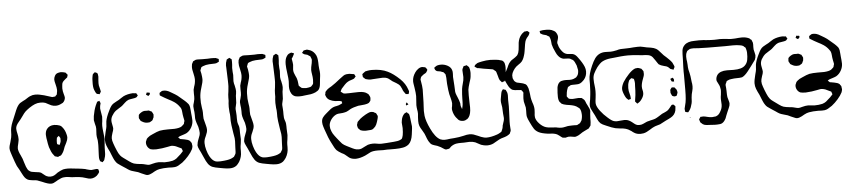

<svg xmlns="http://www.w3.org/2000/svg" viewBox="-48 -992 5876 1325"><g transform="rotate(-5 2890.5 -330.0)"><path d="M599 -5Q599 -2 595.5 2.5Q592 7 591 9Q582 22 567 29.5Q552 37 537 37Q524 37 502 29L481 23Q464 19 430 17Q417 17 410 16Q403 15 384.5 12.5Q366 10 352 12Q337 13 311 27Q307 29 297.5 35Q288 41 279.5 44.5Q271 48 262 48Q242 48 202 30Q178 20 168 17Q156 14 142 14Q138 13 125.5 11.5Q113 10 104 6Q91 -1 83 -12Q75 -23 66 -41Q62 -50 52 -68L37 -94Q27 -117 11 -165Q9 -172 3 -189.5Q-3 -207 -3 -219Q-3 -235 7 -263Q14 -288 15 -294Q17 -305 17.5 -313.5Q18 -322 18 -327Q18 -344 21 -360Q25 -380 34 -401.5Q43 -423 45 -428L66 -479Q80 -512 97 -525Q106 -531 118 -537Q130 -543 134 -545Q141 -549 152 -556.5Q163 -564 172 -567Q187 -574 206 -574Q216 -574 223.5 -573Q231 -572 236 -571Q264 -566 305 -552Q318 -547 321 -547H323L333 -548Q340 -548 342 -549Q345 -550 347 -555Q352 -558 355 -563Q356 -565 356 -571Q359 -583 359 -593Q358 -611 353 -629Q346 -655 346 -665Q346 -678 353 -691Q360 -704 371 -708Q374 -709 379 -710.5Q384 -712 387 -712L396 -713Q403 -713 411 -711Q414 -710 420 -709Q426 -708 429 -706L434 -699Q441 -692 441 -691V-690Q441 -689 438 -680L436 -673Q435 -671 427 -666Q425 -664 416.5 -657Q408 -650 404 -644Q397 -633 397 -616L396 -600Q396 -592 398 -580Q400 -571 402 -563Q404 -555 406 -548Q406 -546 407 -543Q408 -540 408 -537Q408 -527 403.5 -517.5Q399 -508 391 -501L381 -496Q361 -485 340 -485Q325 -485 310 -491L292 -500Q276 -509 271 -511Q257 -516 237 -516Q216 -516 198 -508.5Q180 -501 159 -487Q156 -485 142 -474.5Q128 -464 118 -451Q113 -445 105 -433L91 -414Q86 -407 76 -395.5Q66 -384 60.5 -373Q55 -362 55 -351Q55 -337 61 -313Q65 -297 65 -277Q65 -271 60 -248Q54 -226 54 -215Q54 -197 70 -165L81 -140Q84 -131 89 -114Q94 -97 99 -84Q108 -62 116 -56Q125 -48 134.5 -45.5Q144 -43 162 -41Q189 -39 200 -33Q205 -30 216.5 -20Q228 -10 235 -7Q247 -1 262 -1Q267 -1 277 -3Q288 -6 299 -14Q310 -22 314 -25Q337 -38 353 -43Q368 -46 385 -46Q401 -46 431 -42Q445 -40 452 -40Q488 -36 506 -32Q510 -31 514.5 -29Q519 -27 526 -26Q540 -22 548 -22Q554 -22 560.5 -23.5Q567 -25 573 -25L583 -26Q591 -26 596 -21Q599 -9 599 -5ZM614 -571Q606 -592 608 -629Q608 -649 610 -659Q613 -677 615 -680L623 -687Q627 -691 629 -692Q631 -692 634 -690Q637 -688 639 -688Q640 -687 642.5 -686Q645 -685 646 -684Q647 -682 647.5 -680Q648 -678 649 -676Q651 -664 651 -660Q651 -652 649 -636Q647 -611 649 -599Q651 -591 653 -582.5Q655 -574 657 -566Q657 -563 658 -560.5Q659 -558 659 -555Q658 -552 652 -543Q650 -538 649 -538L641 -540L630 -542L622 -553Q616 -565 614 -571ZM644 -439Q644 -435 646 -425Q647 -416 649.5 -403.5Q652 -391 653 -382Q653 -371 651 -351Q648 -335 648 -318Q648 -303 652 -271Q656 -241 656 -226Q656 -216 654 -198Q652 -178 652 -169Q652 -139 651 -123.5Q650 -108 644 -92Q643 -90 642.5 -86.5Q642 -83 641 -82Q638 -77 633 -74Q633 -73 631 -71Q629 -69 628 -69Q627 -68 621 -73Q620 -73 616.5 -74.5Q613 -76 612 -78Q611 -80 610 -84.5Q609 -89 608 -91Q606 -100 606.5 -111Q607 -122 607 -127L609 -174Q609 -180 609.5 -189Q610 -198 609 -210Q609 -223 606 -235Q605 -240 604 -246.5Q603 -253 603 -262Q603 -273 604 -282.5Q605 -292 605 -302Q605 -312 604 -317Q603 -322 599 -337Q595 -353 594 -361V-367Q594 -377 596 -391Q603 -432 616 -463Q619 -471 624 -480L628 -488Q630 -489 634.5 -490Q639 -491 641 -492L644 -493Q645 -492 645 -488Q649 -481 650 -475Q650 -472 649 -469.5Q648 -467 647 -464Q646 -460 645 -452.5Q644 -445 644 -439ZM260 -251Q259 -256 257 -268Q255 -280 255 -291Q255 -315 267 -331Q285 -354 318 -354Q325 -354 337 -352Q358 -348 367 -340Q370 -338 374 -332Q391 -312 398 -281Q401 -272 401 -259Q400 -244 390.5 -225Q381 -206 377 -198Q375 -193 370.5 -180Q366 -167 360 -158Q354 -148 347 -141Q340 -137 333 -136Q332 -135 329.5 -133.5Q327 -132 325 -132Q324 -132 315 -135L304 -138Q304 -138 295 -150Q287 -159 280.5 -174Q274 -189 269 -204Q266 -214 263.5 -228.5Q261 -243 260 -251ZM353 -239V-252V-260Q352 -263 349.5 -266.5Q347 -270 346 -271Q346 -272 345 -274Q344 -276 343 -276Q342 -276 339 -273Q337 -271 334 -269Q331 -267 329 -264Q328 -262 328 -256Q326 -248 326 -232Q327 -229 326.5 -226Q326 -223 327 -221Q328 -219 340 -215Q342 -213 342 -213Q346 -217 347 -221Q348 -224 350 -228.5Q352 -233 353 -239Z M1163 -194Q1163 -194 1165 -192L1171 -186Q1175 -182 1177 -181Q1179 -180 1185 -180Q1191 -178 1207 -176Q1230 -172 1240 -164Q1243 -163 1245 -158Q1246 -156 1249 -153Q1252 -150 1253 -147Q1254 -145 1254 -139Q1256 -131 1256 -126Q1256 -120 1251 -105Q1240 -83 1219.5 -59.5Q1199 -36 1176 -18Q1158 -6 1147.5 0Q1137 6 1124 8Q1118 9 1105 9Q1088 9 1079 8Q1042 8 1015 13Q999 16 982.5 25Q966 34 963 36Q955 40 945.5 43.5Q936 47 927 46Q925 46 920.5 44.5Q916 43 914 42Q909 40 888 31Q881 27 867 21Q858 18 844.5 14.5Q831 11 823 8Q811 4 799.5 -4Q788 -12 785 -14Q770 -24 768 -25Q763 -29 751.5 -36Q740 -43 731.5 -50Q723 -57 718 -65Q710 -76 703.5 -91.5Q697 -107 695 -112Q690 -127 685 -137Q672 -162 665 -180.5Q658 -199 658 -218Q658 -239 668 -277L674 -300Q676 -308 676.5 -314Q677 -320 677 -324Q677 -332 679 -348Q684 -377 704 -417Q715 -441 723 -451Q730 -460 739 -466Q748 -472 759 -477.5Q770 -483 777 -487Q784 -491 794.5 -498.5Q805 -506 813 -510Q841 -523 877 -525Q884 -525 894 -523Q895 -523 896.5 -523.5Q898 -524 900 -523Q904 -521 906 -514Q911 -509 911 -508L910 -506Q907 -503 903 -497Q899 -493 893.5 -492Q888 -491 886 -490Q878 -488 865.5 -486.5Q853 -485 844 -482Q831 -477 818 -464.5Q805 -452 798 -446Q794 -442 774 -430Q754 -417 751 -415Q735 -402 723 -381Q714 -365 714 -347Q714 -338 718 -320Q722 -302 722 -294Q721 -281 714 -264Q706 -240 706 -228Q706 -211 713.5 -191.5Q721 -172 722 -168Q725 -161 733.5 -140Q742 -119 753 -105Q761 -95 774 -86Q787 -77 792 -73Q798 -69 813.5 -57.5Q829 -46 843 -41Q861 -36 883 -34Q887 -34 895 -33Q903 -32 908 -31Q914 -30 926 -26.5Q938 -23 947 -23Q952 -23 959 -25Q966 -27 970 -28Q996 -35 1014 -35Q1020 -35 1036 -33Q1050 -31 1057 -31Q1087 -31 1112 -37Q1128 -42 1138.5 -50Q1149 -58 1169 -77Q1174 -81 1182 -91Q1187 -96 1187 -97Q1188 -98 1186.5 -99.5Q1185 -101 1185 -102Q1184 -104 1183 -108.5Q1182 -113 1181 -115Q1179 -117 1174 -119Q1169 -121 1167 -122Q1140 -137 1122 -139L1113 -140Q1107 -140 1084 -135Q1047 -127 1005 -125Q979 -125 967 -129Q952 -136 944 -151.5Q936 -167 939 -184Q939 -185 942 -191Q944 -198 947 -203Q947 -203 955 -211Q968 -223 989 -231Q1023 -247 1041 -251Q1064 -255 1098 -255H1143Q1178 -257 1193 -267L1202 -275Q1203 -276 1206 -278.5Q1209 -281 1210 -283Q1212 -285 1212 -291Q1213 -294 1214.5 -297.5Q1216 -301 1216 -305Q1216 -310 1214 -316Q1213 -322 1211 -330Q1209 -338 1208 -348Q1207 -354 1206 -368Q1205 -382 1201 -391Q1200 -394 1197.5 -397.5Q1195 -401 1194 -402Q1179 -424 1157 -439Q1149 -445 1137.5 -451Q1126 -457 1122 -459Q1113 -463 1105.5 -468Q1098 -473 1091 -476L1071 -488Q1064 -492 1063 -493Q1061 -495 1061.5 -500.5Q1062 -506 1062 -507L1061 -510Q1062 -511 1063.5 -512Q1065 -513 1066 -514Q1069 -516 1072 -518Q1075 -520 1078 -522Q1082 -524 1092 -524Q1102 -524 1113 -521Q1123 -519 1147 -504Q1151 -502 1168 -491.5Q1185 -481 1198 -469L1231 -441Q1234 -438 1242.5 -430Q1251 -422 1255 -416Q1261 -406 1263 -394.5Q1265 -383 1265.5 -371Q1266 -359 1267 -352Q1268 -343 1269.5 -327.5Q1271 -312 1271 -302Q1271 -278 1258.5 -255Q1246 -232 1225 -219Q1216 -214 1201 -209.5Q1186 -205 1178 -202Q1170 -199 1165 -195Q1163 -195 1163 -194ZM968 -506Q967 -507 971 -514Q971 -516 972 -518Q973 -520 974 -521Q976 -522 980 -520Q992 -520 994 -518Q995 -516 995 -513Q995 -510 994 -507Q984 -497 984 -497Q982 -497 979 -499Q976 -501 975 -502Q974 -503 971.5 -504Q969 -505 968 -506ZM917 -383Q919 -384 924.5 -388Q930 -392 934 -393Q946 -398 966 -396Q968 -396 971 -396.5Q974 -397 978 -396Q983 -394 986.5 -392Q990 -390 992 -389Q995 -389 997 -387Q998 -386 1002 -378L1007 -368Q1008 -366 1007.5 -364Q1007 -362 1007 -360Q1007 -351 1006 -347L1001 -337Q999 -330 996 -327Q995 -325 992.5 -324Q990 -323 989 -322Q979 -316 977 -315Q974 -314 967 -314Q945 -312 927 -323Q917 -328 915 -330L910 -340Q909 -341 907 -344Q905 -347 905 -349Q904 -351 904.5 -354.5Q905 -358 905 -360Q905 -369 906 -371Q907 -375 917 -383Z M1586 -61Q1586 -47 1585 -40Q1583 -23 1575.5 -5Q1568 13 1556 26Q1546 36 1546 36Q1527 50 1500 50Q1480 50 1458 46Q1436 42 1430 41Q1399 36 1382 29.5Q1365 23 1352 6Q1340 -10 1324 -48L1311 -77Q1308 -84 1300 -99.5Q1292 -115 1291 -128Q1291 -133 1293 -139Q1294 -149 1298 -159.5Q1302 -170 1303 -173Q1314 -197 1314 -213Q1314 -228 1308 -254Q1305 -263 1298.5 -281.5Q1292 -300 1291 -315V-337Q1291 -352 1290 -359Q1289 -366 1287.5 -378Q1286 -390 1286 -398Q1286 -407 1292 -425Q1296 -439 1297 -447Q1298 -453 1298 -464Q1298 -472 1297.5 -487Q1297 -502 1298 -512L1304 -535Q1305 -539 1307 -543.5Q1309 -548 1310 -555Q1313 -570 1313 -584Q1313 -597 1307 -623Q1299 -653 1300 -671L1302 -688Q1303 -692 1305 -695Q1307 -698 1308 -700Q1308 -701 1309 -703Q1310 -705 1312 -708L1316 -710Q1319 -711 1323.5 -713.5Q1328 -716 1331 -717Q1334 -718 1342 -718L1376 -717H1413Q1439 -719 1452 -718Q1463 -718 1469 -717Q1472 -716 1475 -714.5Q1478 -713 1481 -712Q1482 -712 1485 -710.5Q1488 -709 1489 -708V-700Q1488 -698 1488.5 -694.5Q1489 -691 1488 -689Q1487 -688 1485.5 -688Q1484 -688 1483 -687Q1472 -682 1470 -681Q1463 -679 1446 -679Q1418 -679 1397 -675Q1381 -670 1378 -669Q1376 -668 1371 -666Q1366 -664 1364 -661Q1363 -660 1363 -658.5Q1363 -657 1362 -656Q1356 -642 1356 -640Q1356 -636 1361 -618Q1365 -592 1365 -579Q1365 -560 1353 -524Q1345 -498 1343 -485Q1338 -458 1340 -418Q1342 -396 1344 -384Q1348 -362 1348 -351V-329Q1348 -314 1349 -307Q1351 -296 1357 -276Q1358 -271 1362 -256.5Q1366 -242 1366 -229Q1366 -213 1354 -187Q1345 -168 1344 -162Q1341 -152 1341 -139Q1341 -117 1348.5 -90.5Q1356 -64 1366 -46Q1383 -15 1405 -7Q1414 -4 1426 -4Q1438 -4 1441 -4Q1450 -4 1466 -6Q1506 -10 1523 -20Q1533 -25 1535 -27Q1537 -29 1543 -40L1547 -47L1549 -58Q1550 -69 1550 -90Q1552 -120 1552 -134Q1552 -148 1551 -155Q1549 -171 1545 -190Q1534 -258 1534 -276V-303Q1534 -322 1531 -338Q1529 -360 1529 -372Q1529 -387 1530 -397.5Q1531 -408 1532 -415V-437Q1532 -451 1533 -458L1536 -480Q1538 -494 1538 -501Q1540 -515 1539.5 -532Q1539 -549 1539 -556L1538 -585Q1536 -625 1536 -642L1535 -660Q1535 -668 1537 -678Q1538 -684 1542 -694Q1542 -697 1543 -699Q1545 -701 1549 -703Q1553 -705 1555 -706L1562 -710Q1564 -710 1569 -705Q1570 -704 1573.5 -702Q1577 -700 1578 -698V-695Q1578 -689 1578.5 -681Q1579 -673 1578 -662Q1576 -646 1576 -639Q1576 -623 1577 -611Q1578 -599 1579 -590Q1579 -576 1578 -569L1577 -547Q1578 -531 1583 -516Q1589 -490 1589 -477Q1589 -470 1587.5 -460.5Q1586 -451 1585 -445Q1584 -437 1584 -421Q1584 -404 1583 -396Q1582 -388 1578.5 -375Q1575 -362 1575 -354Q1575 -345 1577 -327Q1578 -321 1578 -309V-288Q1578 -273 1579 -266Q1580 -257 1584 -246Q1589 -234 1590 -223Q1591 -215 1591 -204.5Q1591 -194 1591 -189L1592 -167Q1593 -159 1593 -144Q1593 -142 1590 -115Q1586 -93 1586 -81Z M1909 -61Q1909 -47 1908 -40Q1906 -23 1898.5 -5Q1891 13 1879 26Q1869 36 1869 36Q1850 50 1823 50Q1803 50 1781 46Q1759 42 1753 41Q1722 36 1705 29.5Q1688 23 1675 6Q1663 -10 1647 -48L1634 -77Q1631 -84 1623 -99.5Q1615 -115 1614 -128Q1614 -133 1616 -139Q1617 -149 1621 -159.5Q1625 -170 1626 -173Q1637 -197 1637 -213Q1637 -228 1631 -254Q1628 -263 1621.5 -281.5Q1615 -300 1614 -315V-337Q1614 -352 1613 -359Q1612 -366 1610.5 -378Q1609 -390 1609 -398Q1609 -407 1615 -425Q1619 -439 1620 -447Q1621 -453 1621 -464Q1621 -472 1620.5 -487Q1620 -502 1621 -512L1627 -535Q1628 -539 1630 -543.5Q1632 -548 1633 -555Q1636 -570 1636 -584Q1636 -597 1630 -623Q1622 -653 1623 -671L1625 -688Q1626 -692 1628 -695Q1630 -698 1631 -700Q1631 -701 1632 -703Q1633 -705 1635 -708L1639 -710Q1642 -711 1646.5 -713.5Q1651 -716 1654 -717Q1657 -718 1665 -718L1699 -717H1736Q1762 -719 1775 -718Q1786 -718 1792 -717Q1795 -716 1798 -714.5Q1801 -713 1804 -712Q1805 -712 1808 -710.5Q1811 -709 1812 -708V-700Q1811 -698 1811.5 -694.5Q1812 -691 1811 -689Q1810 -688 1808.5 -688Q1807 -688 1806 -687Q1795 -682 1793 -681Q1786 -679 1769 -679Q1741 -679 1720 -675Q1704 -670 1701 -669Q1699 -668 1694 -666Q1689 -664 1687 -661Q1686 -660 1686 -658.5Q1686 -657 1685 -656Q1679 -642 1679 -640Q1679 -636 1684 -618Q1688 -592 1688 -579Q1688 -560 1676 -524Q1668 -498 1666 -485Q1661 -458 1663 -418Q1665 -396 1667 -384Q1671 -362 1671 -351V-329Q1671 -314 1672 -307Q1674 -296 1680 -276Q1681 -271 1685 -256.5Q1689 -242 1689 -229Q1689 -213 1677 -187Q1668 -168 1667 -162Q1664 -152 1664 -139Q1664 -117 1671.5 -90.5Q1679 -64 1689 -46Q1706 -15 1728 -7Q1737 -4 1749 -4Q1761 -4 1764 -4Q1773 -4 1789 -6Q1829 -10 1846 -20Q1856 -25 1858 -27Q1860 -29 1866 -40L1870 -47L1872 -58Q1873 -69 1873 -90Q1875 -120 1875 -134Q1875 -148 1874 -155Q1872 -171 1868 -190Q1857 -258 1857 -276V-303Q1857 -322 1854 -338Q1852 -360 1852 -372Q1852 -387 1853 -397.5Q1854 -408 1855 -415V-437Q1855 -451 1856 -458L1859 -480Q1861 -494 1861 -501Q1863 -515 1862.5 -532Q1862 -549 1862 -556L1861 -585Q1859 -625 1859 -642L1858 -660Q1858 -668 1860 -678Q1861 -684 1865 -694Q1865 -697 1866 -699Q1868 -701 1872 -703Q1876 -705 1878 -706L1885 -710Q1887 -710 1892 -705Q1893 -704 1896.5 -702Q1900 -700 1901 -698V-695Q1901 -689 1901.5 -681Q1902 -673 1901 -662Q1899 -646 1899 -639Q1899 -623 1900 -611Q1901 -599 1902 -590Q1902 -576 1901 -569L1900 -547Q1901 -531 1906 -516Q1912 -490 1912 -477Q1912 -470 1910.5 -460.5Q1909 -451 1908 -445Q1907 -437 1907 -421Q1907 -404 1906 -396Q1905 -388 1901.5 -375Q1898 -362 1898 -354Q1898 -345 1900 -327Q1901 -321 1901 -309V-288Q1901 -273 1902 -266Q1903 -257 1907 -246Q1912 -234 1913 -223Q1914 -215 1914 -204.5Q1914 -194 1914 -189L1915 -167Q1916 -159 1916 -144Q1916 -142 1913 -115Q1909 -93 1909 -81Z M2159 -440Q2153 -430 2134 -421Q2118 -414 2101 -411Q2084 -408 2058 -406Q2041 -403 2023 -403Q2008 -403 2000 -405Q1998 -405 1994.5 -406Q1991 -407 1989 -408Q1975 -414 1966.5 -428.5Q1958 -443 1956 -460Q1954 -477 1956 -494Q1957 -501 1957 -514Q1957 -532 1952 -567Q1946 -611 1946 -632Q1946 -667 1958 -685Q1965 -697 1972 -701Q1975 -703 1978 -704Q1981 -705 1983 -706Q1989 -709 1991 -709Q1993 -709 1999 -706Q2001 -706 2005 -704.5Q2009 -703 2009 -702Q2010 -701 2008.5 -698Q2007 -695 2007 -694Q1999 -678 1997 -675Q1993 -671 1991 -666Q1991 -661 1993 -655Q1994 -649 1995.5 -639.5Q1997 -630 1997 -624Q1997 -616 1995.5 -607Q1994 -598 1994 -590Q1994 -579 1997.5 -568Q2001 -557 2006 -547Q2008 -543 2012 -534Q2016 -525 2017 -518Q2019 -513 2020 -502Q2021 -491 2022 -486Q2022 -478 2024 -476Q2024 -476 2030 -470Q2038 -462 2040 -461Q2048 -457 2062 -457L2073 -456Q2078 -456 2088 -458Q2104 -461 2107 -463Q2107 -463 2111 -467Q2113 -470 2116.5 -473Q2120 -476 2122 -480Q2124 -484 2124 -496Q2125 -500 2125 -509Q2125 -520 2124 -528Q2123 -536 2122 -542Q2118 -566 2118 -577Q2118 -586 2120 -596.5Q2122 -607 2123 -611Q2124 -615 2126 -624.5Q2128 -634 2128 -641Q2128 -643 2128.5 -646.5Q2129 -650 2128 -652L2124 -662Q2121 -670 2120 -672Q2119 -673 2113 -676Q2105 -682 2101 -684Q2096 -686 2088 -687.5Q2080 -689 2076 -692L2067 -699Q2065 -699 2065 -700Q2065 -701 2071 -707Q2072 -708 2074 -711.5Q2076 -715 2078 -716Q2080 -717 2083.5 -717Q2087 -717 2089 -718Q2092 -718 2095 -719Q2098 -720 2101 -720Q2102 -720 2111 -717Q2138 -711 2155 -687Q2165 -673 2168 -656.5Q2171 -640 2171.5 -624.5Q2172 -609 2172 -603Q2172 -595 2174 -579Q2177 -563 2177 -546Q2177 -535 2173 -507L2170 -477Q2168 -453 2159 -440Z M2489 -535Q2492 -536 2496.5 -536.5Q2501 -537 2503 -538Q2518 -541 2534 -541Q2600 -541 2644 -519Q2682 -501 2726 -459Q2761 -425 2774 -384Q2775 -382 2776.5 -377.5Q2778 -373 2778 -371V-370Q2778 -368 2777 -365.5Q2776 -363 2776 -361Q2775 -360 2774.5 -357Q2774 -354 2773 -353L2765 -354Q2757 -354 2754 -355L2751 -359Q2742 -370 2741 -373Q2735 -382 2732 -393Q2726 -407 2722 -413Q2713 -426 2695.5 -436Q2678 -446 2670 -451Q2663 -456 2653 -464.5Q2643 -473 2635 -476Q2624 -481 2605 -481Q2592 -481 2585 -480L2535 -477L2522 -476Q2509 -476 2499 -479Q2496 -480 2491 -481Q2486 -482 2484 -484Q2482 -485 2479 -488.5Q2476 -492 2473 -494Q2469 -498 2469 -498Q2468 -499 2468.5 -501Q2469 -503 2469 -503Q2467 -509 2467 -515Q2467 -518 2469.5 -520Q2472 -522 2473 -523Q2485 -533 2489 -535ZM2743 -227Q2744 -227 2746 -228.5Q2748 -230 2749 -229Q2751 -228 2753.5 -225.5Q2756 -223 2757 -221Q2763 -218 2764 -216Q2765 -214 2765.5 -210.5Q2766 -207 2767 -205Q2770 -193 2772 -170Q2776 -145 2777 -130Q2777 -117 2774.5 -100Q2772 -83 2771 -73Q2765 -28 2744 -8Q2727 7 2702.5 11.5Q2678 16 2649 16H2612Q2597 15 2565 17L2528 16Q2494 16 2476 24Q2471 26 2455 35L2437 44Q2402 59 2373 60Q2349 60 2332 51Q2325 47 2315 38Q2305 29 2298 24Q2288 17 2278 13Q2254 -1 2244 -11Q2232 -24 2214 -62Q2194 -99 2174 -160Q2173 -163 2167.5 -180Q2162 -197 2162 -212Q2162 -232 2171.5 -244.5Q2181 -257 2192.5 -266.5Q2204 -276 2207 -279Q2217 -288 2228 -296.5Q2239 -305 2250 -309Q2261 -313 2270 -314Q2291 -318 2300 -324Q2303 -325 2306.5 -327Q2310 -329 2312 -331Q2312 -332 2310 -336Q2310 -342 2308 -344Q2307 -345 2303 -345Q2300 -346 2296 -347Q2292 -348 2286 -348Q2279 -349 2265 -349Q2244 -352 2227.5 -360.5Q2211 -369 2204 -385Q2203 -388 2201.5 -391.5Q2200 -395 2199 -398Q2199 -400 2202 -409Q2202 -417 2204 -419Q2205 -421 2211 -427Q2219 -436 2230.5 -443Q2242 -450 2246 -452Q2273 -469 2311 -500Q2316 -503 2326.5 -511.5Q2337 -520 2346 -524Q2355 -528 2378 -528Q2394 -526 2403 -524Q2409 -524 2411 -522Q2414 -521 2417 -511Q2418 -510 2419 -509Q2420 -508 2420 -506Q2419 -505 2418 -504Q2417 -503 2416 -502Q2414 -500 2411 -496Q2408 -492 2405 -491Q2403 -490 2395 -487Q2371 -480 2364 -475Q2353 -469 2341.5 -457Q2330 -445 2326 -440Q2318 -432 2317 -430Q2315 -428 2313.5 -424Q2312 -420 2311 -418Q2310 -417 2309 -414.5Q2308 -412 2308 -411Q2308 -409 2317 -404Q2323 -398 2326 -397Q2328 -396 2331.5 -396Q2335 -396 2337 -395Q2350 -394 2365 -395Q2384 -395 2393 -396L2431 -397Q2473 -397 2491 -381Q2492 -380 2494.5 -378.5Q2497 -377 2499 -374L2504 -364Q2505 -362 2506.5 -359Q2508 -356 2508 -354Q2509 -352 2508.5 -348.5Q2508 -345 2508 -343Q2508 -335 2507 -333Q2506 -330 2504.5 -328Q2503 -326 2502 -325Q2501 -324 2499 -321Q2497 -318 2494 -316Q2491 -314 2488 -313.5Q2485 -313 2482 -311Q2469 -307 2442 -305Q2434 -305 2420 -303Q2384 -295 2365 -285Q2360 -282 2348 -275Q2336 -268 2325 -266Q2318 -264 2309.5 -263Q2301 -262 2298 -262Q2275 -262 2261 -255Q2259 -255 2251 -249Q2234 -237 2223 -218.5Q2212 -200 2212 -181Q2212 -162 2220 -144Q2226 -128 2238 -112.5Q2250 -97 2252 -94Q2258 -87 2268 -74Q2278 -61 2286 -53Q2298 -42 2316 -33.5Q2334 -25 2339 -22Q2358 -12 2370.5 -7.5Q2383 -3 2397 -3Q2408 -3 2418 -7Q2428 -11 2442 -19L2463 -29Q2481 -34 2498 -34Q2512 -34 2527 -31Q2532 -30 2539.5 -29Q2547 -28 2556 -28Q2569 -28 2593 -30Q2627 -32 2644 -34Q2656 -35 2668.5 -37Q2681 -39 2690 -44Q2692 -46 2694.5 -46.5Q2697 -47 2699 -49L2704 -59Q2709 -71 2711 -96Q2712 -105 2712 -123Q2712 -133 2710.5 -142Q2709 -151 2709 -161Q2709 -166 2711 -176Q2715 -204 2733 -222ZM2755 -297Q2755 -297 2757 -295L2763 -286Q2766 -283 2766 -282Q2765 -281 2764.5 -281.5Q2764 -282 2763 -281L2752 -277L2750 -276Q2749 -278 2748.5 -281.5Q2748 -285 2749 -288Q2750 -289 2751.5 -292Q2753 -295 2755 -297ZM2513 -139Q2508 -134 2505 -133Q2496 -128 2473 -128L2458 -127Q2444 -127 2432 -130Q2420 -134 2420 -134Q2420 -134 2413 -141Q2411 -143 2409 -145Q2407 -147 2405 -149L2402 -159Q2402 -162 2401 -164.5Q2400 -167 2400 -170Q2400 -173 2401 -176Q2402 -179 2403 -181L2406 -192Q2408 -194 2410.5 -196.5Q2413 -199 2415 -201Q2427 -214 2444 -225Q2461 -236 2465 -238Q2487 -250 2496 -252L2506 -253Q2512 -253 2520 -251Q2522 -250 2530 -245Q2531 -245 2533 -244Q2535 -243 2538 -241Q2540 -239 2541.5 -235Q2543 -231 2544 -229L2548 -222V-219Q2548 -212 2545 -201Q2539 -179 2532.5 -164Q2526 -149 2513 -139Z M3265 -525Q3272 -528 3297 -533Q3326 -539 3355 -539Q3366 -539 3388 -537Q3414 -535 3426 -530Q3436 -528 3438 -526Q3441 -525 3445 -520Q3449 -515 3451 -511Q3452 -508 3453 -504Q3454 -500 3454 -498Q3456 -492 3456 -478Q3456 -465 3455 -458L3452 -420Q3448 -400 3444 -391Q3444 -390 3443 -387.5Q3442 -385 3441 -384Q3440 -383 3427 -380Q3425 -378 3422 -378Q3420 -379 3418 -383L3408 -394Q3402 -405 3398 -424L3392 -444Q3390 -453 3387 -457Q3385 -460 3381.5 -462Q3378 -464 3376 -466Q3371 -471 3369 -472L3359 -474L3334 -478Q3309 -481 3272 -489Q3264 -489 3261 -490Q3258 -492 3255 -494Q3252 -496 3249 -498Q3248 -499 3246 -500Q3244 -501 3243 -503Q3242 -504 3249 -514Q3252 -516 3256 -519Q3260 -522 3265 -525ZM2966 -518Q2966 -521 2974 -525Q2986 -536 3013 -536Q3037 -536 3059 -524Q3081 -512 3087 -492Q3091 -481 3090 -465.5Q3089 -450 3089 -444L3093 -384Q3094 -375 3094 -362Q3094 -349 3095 -340Q3097 -328 3102 -316.5Q3107 -305 3108 -302L3117 -279Q3122 -263 3123 -258Q3123 -254 3123.5 -246Q3124 -238 3127 -232L3131 -221Q3132 -220 3131.5 -219Q3131 -218 3132 -218Q3133 -218 3133 -221L3136 -234Q3139 -246 3139.5 -263.5Q3140 -281 3140 -289Q3140 -297 3141 -318.5Q3142 -340 3144 -356Q3147 -375 3151 -388Q3160 -417 3160 -437Q3160 -447 3159 -456.5Q3158 -466 3158 -476Q3158 -478 3157.5 -482Q3157 -486 3158 -489Q3159 -495 3165 -505Q3165 -508 3167 -510Q3168 -512 3173 -513Q3178 -514 3180 -514Q3186 -517 3189 -517Q3191 -516 3199 -508Q3205 -502 3205 -502Q3206 -500 3209 -489Q3212 -476 3212 -461Q3212 -452 3210 -436Q3209 -426 3205 -413.5Q3201 -401 3199 -395Q3189 -363 3187 -347Q3186 -334 3186 -308Q3186 -272 3187 -255Q3188 -245 3188 -225Q3188 -210 3187 -203Q3183 -165 3165 -149Q3162 -146 3159.5 -145Q3157 -144 3155 -143Q3153 -142 3150.5 -140.5Q3148 -139 3146 -138Q3138 -136 3133 -136Q3114 -136 3102 -145Q3099 -147 3097 -150Q3095 -153 3093 -155Q3076 -172 3067 -199Q3062 -217 3062 -223Q3062 -234 3065 -244Q3067 -256 3067 -264Q3066 -279 3060.5 -299Q3055 -319 3053 -328Q3048 -352 3044 -400Q3043 -408 3043 -424Q3043 -444 3041 -454L3039 -467Q3038 -469 3036.5 -470Q3035 -471 3034 -473Q3032 -475 3030 -478Q3028 -481 3025 -483L3017 -485Q3008 -490 2999 -491Q2996 -491 2990.5 -492Q2985 -493 2982 -494Q2975 -497 2970 -504Q2970 -505 2967.5 -510.5Q2965 -516 2966 -518ZM3451 -83Q3451 -75 3452 -66.5Q3453 -58 3453 -51Q3453 -49 3453.5 -46Q3454 -43 3453 -40Q3453 -38 3451.5 -35Q3450 -32 3449 -30Q3446 -22 3445 -20L3436 -13Q3425 -5 3408.5 0Q3392 5 3385 7Q3374 10 3349 25L3326 38Q3307 47 3284 47Q3262 47 3241 39Q3232 35 3221 28.5Q3210 22 3203 19Q3185 12 3163 12Q3153 12 3143.5 13Q3134 14 3125 14Q3120 14 3103.5 14Q3087 14 3073 16Q3053 19 3034 33Q3031 35 3026.5 40.5Q3022 46 3018 47Q3015 48 3009.5 48.5Q3004 49 3001 50Q3001 50 2999 50.5Q2997 51 2996 50Q2994 50 2991 48.5Q2988 47 2986 46Q2980 43 2971 36.5Q2962 30 2956 28Q2942 21 2939 20Q2933 18 2919.5 14Q2906 10 2898 4Q2895 2 2893.5 -0.5Q2892 -3 2891 -4Q2878 -19 2867 -51L2859 -71L2846 -94Q2832 -116 2828 -128Q2823 -142 2823 -162Q2823 -174 2824 -189Q2825 -204 2826 -212Q2826 -228 2823 -241Q2822 -246 2821 -255.5Q2820 -265 2820 -272Q2820 -282 2822 -302Q2824 -324 2824 -335Q2824 -355 2818 -393Q2817 -401 2814.5 -414.5Q2812 -428 2812 -438Q2812 -469 2833 -499Q2842 -512 2855.5 -521.5Q2869 -531 2883 -531Q2886 -531 2894 -529Q2896 -529 2900.5 -528Q2905 -527 2906 -525Q2908 -524 2910 -520.5Q2912 -517 2913 -516Q2914 -515 2915 -513Q2916 -511 2917 -508L2913 -501Q2912 -499 2910.5 -496Q2909 -493 2906 -490Q2903 -487 2900 -485.5Q2897 -484 2895 -483Q2887 -479 2877 -470Q2876 -468 2874 -467.5Q2872 -467 2871 -465Q2867 -460 2864 -445Q2864 -440 2866 -434Q2867 -425 2871 -402Q2873 -384 2873 -376Q2873 -346 2871 -288Q2871 -279 2869.5 -260.5Q2868 -242 2868 -228Q2868 -216 2870 -194Q2875 -156 2900 -104Q2930 -40 2964 -23Q2979 -17 2994 -17Q3007 -17 3033 -21Q3051 -23 3060 -23Q3084 -25 3094 -27Q3096 -27 3125 -33Q3150 -40 3168 -40Q3183 -40 3195.5 -36Q3208 -32 3226 -24Q3246 -14 3263 -10Q3272 -7 3283 -7Q3315 -7 3358 -22Q3367 -25 3382 -34L3389 -39L3392 -46Q3396 -54 3397 -58Q3399 -63 3400 -69.5Q3401 -76 3401 -79Q3403 -88 3407.5 -100Q3412 -112 3413 -120Q3415 -131 3413 -142Q3413 -147 3412 -152.5Q3411 -158 3411 -163L3409 -206Q3408 -214 3405.5 -227Q3403 -240 3403 -250Q3403 -260 3406 -274.5Q3409 -289 3410 -297Q3411 -301 3412 -307Q3413 -313 3415 -316L3421 -325Q3423 -329 3424 -329H3425Q3429 -329 3435 -326L3443 -324L3447 -316Q3452 -307 3452 -305Q3455 -296 3455 -284L3454 -253L3455 -209L3454 -174L3453 -150Q3453 -134 3451 -102Z M4006 -37Q4006 -29 4004 -26Q4004 -26 3995 -14Q3993 -9 3990 -8Q3988 -6 3980 -3Q3973 1 3962.5 5.5Q3952 10 3946 14Q3941 17 3928.5 25.5Q3916 34 3904 38Q3895 41 3893 41H3891L3883 40Q3861 36 3849 36Q3844 36 3837.5 38Q3831 40 3827 41L3814 40Q3812 39 3810 39.5Q3808 40 3806 39Q3802 37 3797 33Q3793 30 3785 23.5Q3777 17 3771 14Q3761 9 3750 7Q3742 5 3729 4.5Q3716 4 3707 3Q3663 -3 3643 -14Q3624 -24 3613.5 -40Q3603 -56 3589 -86Q3576 -112 3573 -125Q3571 -132 3571 -146Q3571 -154 3571.5 -167.5Q3572 -181 3571 -190Q3570 -197 3566 -211Q3562 -225 3561 -232Q3560 -238 3560 -250V-256Q3560 -266 3562 -282Q3562 -284 3563 -288.5Q3564 -293 3563 -295Q3563 -298 3558 -303Q3557 -304 3555 -307.5Q3553 -311 3551 -312Q3549 -314 3538 -314Q3531 -315 3518 -315.5Q3505 -316 3498 -318Q3496 -319 3492.5 -319.5Q3489 -320 3488 -321Q3485 -322 3483 -324.5Q3481 -327 3479 -328Q3471 -335 3464.5 -346Q3458 -357 3453 -368Q3444 -386 3443 -393Q3442 -397 3442 -405Q3442 -418 3447 -430.5Q3452 -443 3459 -455.5Q3466 -468 3469 -475Q3470 -478 3476 -491Q3482 -504 3491 -514Q3499 -524 3517 -534Q3520 -536 3528 -541.5Q3536 -547 3542 -553Q3547 -559 3552 -572Q3557 -587 3559 -617L3561 -640Q3566 -671 3582 -691Q3589 -701 3600 -708Q3602 -709 3603 -710.5Q3604 -712 3606 -713Q3610 -714 3618 -714Q3619 -714 3622.5 -715Q3626 -716 3627 -715Q3629 -715 3631.5 -712.5Q3634 -710 3635 -709Q3636 -708 3638 -707Q3640 -706 3641 -704V-703Q3641 -701 3639.5 -697Q3638 -693 3637 -691Q3634 -684 3628.5 -678Q3623 -672 3620 -668Q3611 -655 3608 -644Q3604 -630 3600 -600Q3599 -594 3596.5 -578Q3594 -562 3590 -550Q3585 -532 3578 -520Q3571 -507 3559.5 -498.5Q3548 -490 3546 -489L3530 -477Q3518 -466 3508.5 -450.5Q3499 -435 3497 -420L3498 -401Q3498 -398 3500 -394.5Q3502 -391 3503 -389Q3504 -387 3505 -384Q3506 -381 3508 -379Q3517 -370 3525 -367L3535 -365Q3542 -363 3555 -360.5Q3568 -358 3577 -353Q3578 -353 3581.5 -351.5Q3585 -350 3586 -348Q3594 -342 3601 -321Q3604 -311 3605.5 -298Q3607 -285 3608 -280Q3610 -256 3613 -244L3619 -222Q3630 -193 3630 -171L3629 -150Q3626 -131 3628 -117Q3632 -95 3653.5 -72.5Q3675 -50 3698 -43Q3711 -39 3730 -38Q3749 -37 3757 -36Q3764 -36 3769 -35Q3774 -34 3778 -33Q3782 -32 3790.5 -31Q3799 -30 3806 -30Q3815 -30 3833 -34Q3849 -38 3857 -38Q3864 -39 3879 -39H3900Q3902 -39 3906.5 -38.5Q3911 -38 3914 -39L3921 -43Q3932 -49 3934 -50Q3934 -50 3940 -59Q3946 -68 3946 -68Q3947 -70 3947.5 -73.5Q3948 -77 3949 -79Q3952 -91 3952 -105Q3952 -114 3951 -119Q3949 -140 3940 -152Q3939 -154 3931 -159Q3919 -169 3905 -173.5Q3891 -178 3875.5 -180.5Q3860 -183 3853 -184Q3831 -188 3819 -195L3812 -203Q3810 -205 3808 -207Q3806 -209 3805 -211Q3804 -213 3801 -221Q3796 -238 3798 -272Q3799 -276 3799 -284Q3799 -337 3828 -350Q3831 -351 3835 -352Q3839 -353 3841 -353Q3848 -355 3863 -355L3890 -354Q3905 -354 3916 -358L3927 -363L3935 -367L3944 -378Q3950 -387 3951 -395Q3953 -403 3953 -416Q3949 -438 3946 -449Q3935 -478 3925 -487Q3922 -490 3919.5 -491Q3917 -492 3915 -493Q3907 -498 3905 -499Q3898 -502 3883 -502Q3867 -502 3860 -503Q3839 -507 3824 -526Q3816 -535 3808 -553Q3792 -586 3787 -608Q3786 -614 3785 -628Q3784 -642 3780 -652Q3778 -655 3777.5 -658Q3777 -661 3775 -664Q3773 -666 3765 -669L3756 -675Q3751 -677 3745 -678Q3739 -679 3734 -681Q3730 -682 3727 -684Q3724 -686 3722 -687L3715 -691Q3713 -695 3713 -702Q3713 -703 3712 -704.5Q3711 -706 3712 -707Q3713 -708 3715 -708.5Q3717 -709 3719 -709Q3731 -712 3741 -712Q3763 -713 3779 -711Q3795 -709 3808 -701L3818 -695Q3825 -688 3830 -677.5Q3835 -667 3835 -657Q3835 -650 3831 -636Q3826 -624 3826 -614L3830 -601Q3835 -578 3854 -555Q3868 -537 3889 -533Q3895 -532 3910 -531.5Q3925 -531 3933 -527Q3947 -521 3960 -502Q3989 -464 4001 -434Q4007 -419 4007 -402Q4007 -369 3986 -345Q3970 -328 3958 -323Q3947 -318 3930 -318.5Q3913 -319 3903 -318Q3896 -318 3893 -317Q3891 -317 3883 -311Q3881 -310 3878 -308.5Q3875 -307 3873 -305L3870 -297Q3865 -286 3862 -269L3860 -251L3859 -243Q3860 -239 3864 -235Q3868 -231 3869 -229L3872 -225Q3874 -224 3879 -223.5Q3884 -223 3886 -222Q3891 -221 3900 -221Q3910 -221 3925.5 -223Q3941 -225 3951 -223Q3959 -223 3962 -221Q3964 -220 3965 -218.5Q3966 -217 3968 -216Q3970 -214 3973 -212Q3976 -210 3979 -206Q3982 -202 3985 -194Q3988 -186 3989 -183Q3992 -177 3998 -165.5Q4004 -154 4008 -144.5Q4012 -135 4012 -125Q4012 -119 4010 -109Q4008 -87 4008 -75Q4008 -71 4008 -59Q4008 -47 4006 -37Z M4600 -109V-105Q4600 -98 4599 -95Q4599 -80 4592.5 -66Q4586 -52 4575 -43Q4564 -34 4548 -26.5Q4532 -19 4524 -15Q4516 -11 4504 -4.5Q4492 2 4484 6Q4475 9 4462 12.5Q4449 16 4441 20Q4431 24 4411 37Q4400 44 4388 50Q4376 56 4365 58Q4353 60 4345 60Q4319 60 4302 49Q4296 46 4292 42.5Q4288 39 4284 36Q4265 22 4244 16Q4231 12 4203 10Q4185 8 4175 6Q4153 1 4113 -17Q4085 -28 4075 -37Q4063 -48 4054 -68Q4045 -88 4041 -96L4031 -115Q4022 -131 4017 -143Q4012 -155 4012 -167Q4012 -176 4014.5 -188.5Q4017 -201 4018 -207Q4021 -226 4022 -240Q4023 -254 4024 -263Q4026 -297 4026 -313V-343Q4026 -381 4052 -439Q4063 -465 4078 -487Q4105 -524 4151 -524L4188 -523Q4202 -523 4230 -529Q4245 -534 4259 -535Q4272 -536 4297 -536Q4306 -537 4323 -537Q4331 -537 4347 -539Q4379 -541 4395 -540Q4405 -539 4418 -535.5Q4431 -532 4438 -531Q4446 -530 4467 -526.5Q4488 -523 4502 -515Q4516 -507 4533 -486L4550 -467Q4562 -455 4569 -450Q4573 -446 4585.5 -434Q4598 -422 4606 -410Q4611 -401 4616 -388Q4616 -386 4617 -384Q4618 -382 4618 -381Q4618 -378 4616 -375Q4614 -372 4613 -370Q4612 -369 4611 -365.5Q4610 -362 4609 -361L4599 -365Q4597 -366 4594 -366.5Q4591 -367 4589 -368Q4585 -371 4581 -375.5Q4577 -380 4573 -383Q4565 -389 4545 -393Q4522 -399 4513 -406Q4510 -407 4508 -410.5Q4506 -414 4504 -416Q4498 -424 4490 -437Q4480 -452 4473.5 -460Q4467 -468 4456 -473Q4448 -477 4424 -479Q4402 -479 4381 -482Q4339 -487 4305 -487Q4283 -487 4254 -484.5Q4225 -482 4203 -479Q4199 -479 4182 -477Q4165 -475 4151 -471Q4137 -467 4126 -461Q4110 -453 4087 -424Q4071 -401 4062.5 -383.5Q4054 -366 4054 -345Q4054 -330 4055 -319.5Q4056 -309 4057 -302Q4060 -281 4060 -261Q4060 -240 4057 -217Q4056 -210 4054.5 -196.5Q4053 -183 4054 -173Q4057 -152 4078.5 -123.5Q4100 -95 4126 -73Q4152 -49 4168 -44Q4179 -41 4190 -41Q4198 -41 4214 -43Q4232 -45 4240 -45Q4249 -45 4254 -44Q4271 -42 4292 -26Q4296 -23 4307 -14Q4318 -5 4328 -3Q4330 -2 4332.5 -2.5Q4335 -3 4337 -2H4346Q4357 -2 4370.5 -8.5Q4384 -15 4391 -18Q4397 -21 4407 -23Q4417 -25 4422 -27Q4442 -31 4453 -35Q4465 -40 4480.5 -50Q4496 -60 4504 -65Q4511 -68 4524.5 -74Q4538 -80 4547 -87Q4552 -91 4557.5 -98.5Q4563 -106 4566 -109Q4572 -117 4574 -119Q4578 -123 4589 -121Q4599 -111 4600 -109ZM4381 -263Q4381 -256 4382 -250.5Q4383 -245 4384 -241Q4387 -231 4387 -219Q4387 -203 4377 -186Q4363 -163 4350 -156Q4349 -155 4345 -152.5Q4341 -150 4340 -150Q4337 -152 4335 -155Q4333 -158 4332 -159Q4326 -165 4326 -165L4327 -176Q4328 -189 4332 -210Q4335 -240 4335 -271Q4336 -278 4336 -291Q4336 -302 4333 -314Q4332 -316 4332 -318.5Q4332 -321 4331 -322Q4330 -323 4326 -324Q4322 -325 4321 -326Q4320 -326 4317 -327.5Q4314 -329 4313 -328Q4312 -328 4307 -323Q4305 -321 4302.5 -319.5Q4300 -318 4298 -315Q4297 -313 4294 -305Q4287 -287 4287 -262Q4287 -241 4293 -223Q4298 -206 4298 -194Q4298 -193 4298.5 -190Q4299 -187 4298 -186Q4297 -185 4294.5 -184.5Q4292 -184 4290 -184L4282 -181L4277 -185Q4267 -195 4267 -195Q4262 -202 4259 -209Q4244 -241 4244 -259Q4244 -278 4259 -306Q4276 -333 4300.5 -359Q4325 -385 4346 -393Q4356 -395 4364 -395Q4368 -395 4373 -393Q4378 -391 4381 -390L4389 -387Q4391 -385 4397 -376Q4398 -375 4399.5 -373Q4401 -371 4401 -369Q4403 -367 4402.5 -363Q4402 -359 4402 -358Q4403 -355 4403 -350Q4403 -340 4394 -318Q4381 -285 4381 -263ZM4606 -285Q4606 -284 4606.5 -282.5Q4607 -281 4606 -280Q4605 -279 4603.5 -279.5Q4602 -280 4601 -280Q4599 -281 4596 -280.5Q4593 -280 4591 -281Q4589 -282 4587.5 -286Q4586 -290 4585 -292L4581 -300Q4582 -301 4584 -301Q4586 -301 4587 -302Q4588 -303 4592 -305Q4596 -307 4597 -307Q4598 -307 4601 -303.5Q4604 -300 4606 -296ZM4584 -183 4580 -191Q4579 -195 4577.5 -197.5Q4576 -200 4575 -202Q4574 -206 4574.5 -209.5Q4575 -213 4575 -216Q4575 -217 4574.5 -219.5Q4574 -222 4575 -224Q4575 -226 4576.5 -228Q4578 -230 4579 -231Q4580 -233 4582 -235.5Q4584 -238 4586 -240Q4587 -241 4590 -240.5Q4593 -240 4594 -240Q4603 -240 4605 -239Q4607 -238 4609 -234Q4616 -227 4618 -223Q4620 -218 4621.5 -212.5Q4623 -207 4623 -203Q4623 -200 4621 -195.5Q4619 -191 4619 -190Q4618 -189 4617.5 -186Q4617 -183 4616 -182Q4615 -180 4609.5 -178.5Q4604 -177 4599 -177Q4596 -178 4591 -179.5Q4586 -181 4584 -183Z M5076 -268Q5063 -265 5035 -265Q5029 -265 5020.5 -264.5Q5012 -264 5000 -262Q4987 -261 4976 -255L4968 -251Q4967 -250 4964 -241L4959 -231Q4958 -229 4958 -223Q4958 -215 4960 -203Q4960 -189 4961 -183Q4961 -155 4963 -141Q4965 -131 4969.5 -117.5Q4974 -104 4974 -95Q4974 -81 4965.5 -63.5Q4957 -46 4954 -37L4945 -15Q4940 0 4938 4Q4926 28 4911 36Q4900 42 4879 42Q4865 43 4848 41.5Q4831 40 4824 40Q4821 40 4805 39Q4789 38 4778 31Q4776 30 4770 24Q4763 19 4762 17Q4760 14 4757 2Q4755 -2 4755 -3Q4755 -5 4757.5 -8.5Q4760 -12 4761 -13Q4764 -19 4766 -21Q4767 -22 4771 -21.5Q4775 -21 4777 -21Q4784 -23 4787 -22Q4792 -22 4799.5 -20Q4807 -18 4812 -17Q4830 -12 4846 -12Q4852 -12 4864 -14Q4872 -14 4875 -16Q4894 -23 4905 -45Q4919 -67 4919 -93Q4919 -103 4918 -112.5Q4917 -122 4917 -131Q4917 -146 4920 -161Q4920 -166 4921.5 -177Q4923 -188 4922 -197L4919 -213Q4918 -221 4912 -232Q4906 -243 4904 -248Q4900 -254 4899 -258Q4898 -261 4898 -267Q4898 -284 4908 -299Q4927 -325 4977 -325L5022 -324Q5079 -324 5101 -346Q5117 -361 5121.5 -383.5Q5126 -406 5125 -434Q5125 -445 5120 -462Q5119 -463 5118.5 -466Q5118 -469 5117 -470Q5116 -472 5110 -475Q5107 -480 5101 -483Q5095 -487 5081 -489Q5062 -493 5033 -493L4977 -492Q4826 -492 4796 -494Q4790 -494 4774.5 -495.5Q4759 -497 4747 -496Q4744 -495 4740 -495Q4736 -495 4734 -494L4727 -490Q4724 -488 4721 -486Q4718 -484 4715 -482Q4711 -476 4706 -462Q4704 -450 4704 -444Q4704 -432 4705 -423.5Q4706 -415 4707 -410L4709 -387Q4709 -369 4712 -352Q4714 -343 4717.5 -329.5Q4721 -316 4722 -306L4727 -264Q4728 -260 4729 -253Q4730 -246 4730 -236Q4730 -220 4725.5 -204Q4721 -188 4720 -182Q4718 -172 4717 -159.5Q4716 -147 4716 -142Q4716 -121 4705 -92Q4699 -78 4695 -73L4688 -64Q4688 -63 4686.5 -61.5Q4685 -60 4684 -60H4683Q4680 -60 4677.5 -61Q4675 -62 4673 -62Q4671 -63 4668.5 -63Q4666 -63 4665 -64Q4664 -65 4664 -69Q4664 -73 4663 -75L4662 -86Q4662 -88 4668 -111Q4678 -142 4678 -216V-319Q4678 -328 4677.5 -341.5Q4677 -355 4678 -373L4679 -402Q4680 -411 4680 -430Q4680 -468 4682.5 -488.5Q4685 -509 4701 -525Q4723 -547 4770 -547Q4781 -548 4801 -548Q4822 -548 4832 -547Q4840 -547 4852 -545Q4874 -543 4883 -543Q4897 -542 4907.5 -542.5Q4918 -543 4926 -543Q4947 -545 4968 -543Q4977 -543 4993 -541Q5009 -538 5025 -538Q5051 -538 5076 -541L5098 -542Q5120 -542 5134 -537L5147 -532Q5151 -531 5155 -525Q5164 -519 5164 -519L5166 -511Q5167 -509 5169 -505.5Q5171 -502 5171 -499Q5172 -495 5172 -487Q5172 -481 5171.5 -470Q5171 -459 5172 -452Q5173 -446 5176.5 -433.5Q5180 -421 5181 -412Q5181 -395 5174 -380Q5142 -335 5118.5 -305.5Q5095 -276 5076 -268ZM4694 -22Q4691 -22 4691 -24Q4692 -25 4692.5 -24Q4693 -23 4694 -23Q4695 -22 4697 -22Q4699 -22 4700 -21Q4700 -19 4696 -20Q4694 -22 4694 -22Z M5663 -194Q5663 -194 5665 -192L5671 -186Q5675 -182 5677 -181Q5679 -180 5685 -180Q5691 -178 5707 -176Q5730 -172 5740 -164Q5743 -163 5745 -158Q5746 -156 5749 -153Q5752 -150 5753 -147Q5754 -145 5754 -139Q5756 -131 5756 -126Q5756 -120 5751 -105Q5740 -83 5719.5 -59.5Q5699 -36 5676 -18Q5658 -6 5647.5 0Q5637 6 5624 8Q5618 9 5605 9Q5588 9 5579 8Q5542 8 5515 13Q5499 16 5482.5 25Q5466 34 5463 36Q5455 40 5445.5 43.5Q5436 47 5427 46Q5425 46 5420.5 44.5Q5416 43 5414 42Q5409 40 5388 31Q5381 27 5367 21Q5358 18 5344.5 14.5Q5331 11 5323 8Q5311 4 5299.5 -4Q5288 -12 5285 -14Q5270 -24 5268 -25Q5263 -29 5251.5 -36Q5240 -43 5231.5 -50Q5223 -57 5218 -65Q5210 -76 5203.5 -91.5Q5197 -107 5195 -112Q5190 -127 5185 -137Q5172 -162 5165 -180.5Q5158 -199 5158 -218Q5158 -239 5168 -277L5174 -300Q5176 -308 5176.5 -314Q5177 -320 5177 -324Q5177 -332 5179 -348Q5184 -377 5204 -417Q5215 -441 5223 -451Q5230 -460 5239 -466Q5248 -472 5259 -477.5Q5270 -483 5277 -487Q5284 -491 5294.5 -498.5Q5305 -506 5313 -510Q5341 -523 5377 -525Q5384 -525 5394 -523Q5395 -523 5396.5 -523.5Q5398 -524 5400 -523Q5404 -521 5406 -514Q5411 -509 5411 -508L5410 -506Q5407 -503 5403 -497Q5399 -493 5393.5 -492Q5388 -491 5386 -490Q5378 -488 5365.5 -486.5Q5353 -485 5344 -482Q5331 -477 5318 -464.5Q5305 -452 5298 -446Q5294 -442 5274 -430Q5254 -417 5251 -415Q5235 -402 5223 -381Q5214 -365 5214 -347Q5214 -338 5218 -320Q5222 -302 5222 -294Q5221 -281 5214 -264Q5206 -240 5206 -228Q5206 -211 5213.5 -191.5Q5221 -172 5222 -168Q5225 -161 5233.5 -140Q5242 -119 5253 -105Q5261 -95 5274 -86Q5287 -77 5292 -73Q5298 -69 5313.5 -57.5Q5329 -46 5343 -41Q5361 -36 5383 -34Q5387 -34 5395 -33Q5403 -32 5408 -31Q5414 -30 5426 -26.5Q5438 -23 5447 -23Q5452 -23 5459 -25Q5466 -27 5470 -28Q5496 -35 5514 -35Q5520 -35 5536 -33Q5550 -31 5557 -31Q5587 -31 5612 -37Q5628 -42 5638.5 -50Q5649 -58 5669 -77Q5674 -81 5682 -91Q5687 -96 5687 -97Q5688 -98 5686.5 -99.5Q5685 -101 5685 -102Q5684 -104 5683 -108.5Q5682 -113 5681 -115Q5679 -117 5674 -119Q5669 -121 5667 -122Q5640 -137 5622 -139L5613 -140Q5607 -140 5584 -135Q5547 -127 5505 -125Q5479 -125 5467 -129Q5452 -136 5444 -151.5Q5436 -167 5439 -184Q5439 -185 5442 -191Q5444 -198 5447 -203Q5447 -203 5455 -211Q5468 -223 5489 -231Q5523 -247 5541 -251Q5564 -255 5598 -255H5643Q5678 -257 5693 -267L5702 -275Q5703 -276 5706 -278.5Q5709 -281 5710 -283Q5712 -285 5712 -291Q5713 -294 5714.5 -297.5Q5716 -301 5716 -305Q5716 -310 5714 -316Q5713 -322 5711 -330Q5709 -338 5708 -348Q5707 -354 5706 -368Q5705 -382 5701 -391Q5700 -394 5697.5 -397.5Q5695 -401 5694 -402Q5679 -424 5657 -439Q5649 -445 5637.5 -451Q5626 -457 5622 -459Q5613 -463 5605.5 -468Q5598 -473 5591 -476L5571 -488Q5564 -492 5563 -493Q5561 -495 5561.5 -500.5Q5562 -506 5562 -507L5561 -510Q5562 -511 5563.5 -512Q5565 -513 5566 -514Q5569 -516 5572 -518Q5575 -520 5578 -522Q5582 -524 5592 -524Q5602 -524 5613 -521Q5623 -519 5647 -504Q5651 -502 5668 -491.5Q5685 -481 5698 -469L5731 -441Q5734 -438 5742.5 -430Q5751 -422 5755 -416Q5761 -406 5763 -394.5Q5765 -383 5765.5 -371Q5766 -359 5767 -352Q5768 -343 5769.5 -327.5Q5771 -312 5771 -302Q5771 -278 5758.5 -255Q5746 -232 5725 -219Q5716 -214 5701 -209.5Q5686 -205 5678 -202Q5670 -199 5665 -195Q5663 -195 5663 -194ZM5468 -506Q5467 -507 5471 -514Q5471 -516 5472 -518Q5473 -520 5474 -521Q5476 -522 5480 -520Q5492 -520 5494 -518Q5495 -516 5495 -513Q5495 -510 5494 -507Q5484 -497 5484 -497Q5482 -497 5479 -499Q5476 -501 5475 -502Q5474 -503 5471.5 -504Q5469 -505 5468 -506ZM5417 -383Q5419 -384 5424.5 -388Q5430 -392 5434 -393Q5446 -398 5466 -396Q5468 -396 5471 -396.5Q5474 -397 5478 -396Q5483 -394 5486.5 -392Q5490 -390 5492 -389Q5495 -389 5497 -387Q5498 -386 5502 -378L5507 -368Q5508 -366 5507.5 -364Q5507 -362 5507 -360Q5507 -351 5506 -347L5501 -337Q5499 -330 5496 -327Q5495 -325 5492.5 -324Q5490 -323 5489 -322Q5479 -316 5477 -315Q5474 -314 5467 -314Q5445 -312 5427 -323Q5417 -328 5415 -330L5410 -340Q5409 -341 5407 -344Q5405 -347 5405 -349Q5404 -351 5404.5 -354.5Q5405 -358 5405 -360Q5405 -369 5406 -371Q5407 -375 5417 -383Z"/></g></svg>

Font: Rubik-Burned
Style: Regular
Weight: 400
Designer: NaN (generative design), Hubert & Fischer (Rubik source font outlines)
Foundry: NaN, Hubert & Fischer
Version: Version 1.000